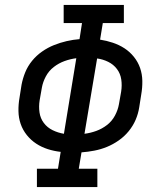

<svg xmlns="http://www.w3.org/2000/svg" viewBox="-20 -755 640 775"><path d="M129 0V-74H214L225 -142Q198 -145 173 -153Q148 -161 126.5 -175Q105 -189 88.5 -209.5Q72 -230 63.5 -254.5Q55 -279 54.5 -306.5Q54 -334 59 -362L67 -413Q72 -439 82 -463.5Q92 -488 109.5 -509.5Q127 -531 150 -547Q173 -563 198 -573Q223 -583 249 -589Q275 -595 301 -597L311 -662H237V-735H480V-662H395L384 -595Q410 -591 435.5 -582.5Q461 -574 482.5 -560Q504 -546 520.5 -525.5Q537 -505 545.5 -480.5Q554 -456 554.5 -428.5Q555 -401 550 -373L542 -322Q538 -296 527.5 -271.5Q517 -247 499.5 -225.5Q482 -204 459 -188Q436 -172 411.5 -162Q387 -152 361 -147Q335 -142 309 -140L298 -74H373V0ZM238 -215 288 -520Q264 -517 240.5 -508.5Q217 -500 197 -484.5Q177 -469 165 -446.5Q153 -424 149 -401L140 -350Q136 -325 139.5 -301Q143 -277 157 -258.5Q171 -240 192.5 -229.5Q214 -219 238 -215ZM321 -215Q345 -218 368.5 -226.5Q392 -235 412 -250.5Q432 -266 444 -288.5Q456 -311 460 -334L469 -385Q473 -410 469.5 -434Q466 -458 452 -476.5Q438 -495 416.5 -505.5Q395 -516 372 -519Z"/></svg>

Font: Iosevka Curly Slab Extended
Style: Italic
Weight: 400
Width: 7
Italic angle: -9°
Monospace: yes
Designer: Belleve Invis
Foundry: Belleve Invis
Version: Version 11.1.0; ttfautohint (v1.8.3)